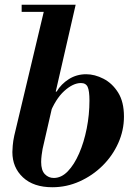

<svg xmlns="http://www.w3.org/2000/svg" viewBox="-20 -774 580 807"><path d="M200 13Q121 13 76.5 -28.5Q32 -70 32 -135Q32 -143 33.5 -162Q35 -181 40 -204L171 -754H298L159 -148Q157 -138 155 -122Q153 -106 153 -93Q153 -58 168.5 -42Q184 -26 206 -26Q238 -26 265 -54Q292 -82 312.5 -129Q333 -176 344.5 -234Q356 -292 356 -351Q356 -392 348.5 -408.5Q341 -425 320 -425Q287 -425 250 -391.5Q213 -358 187 -291L211 -389H218Q237 -421 269.5 -441.5Q302 -462 342 -462Q378 -462 415 -443Q452 -424 476.5 -385Q501 -346 501 -284Q501 -226 477 -172.5Q453 -119 411 -77.5Q369 -36 314.5 -11.5Q260 13 200 13ZM71 -724V-754H286V-724Z"/></svg>

Font: Libre Bodoni
Style: Bold Italic
Weight: 700
Italic angle: -13°
Version: Version 2.005;gftools[0.9.23]